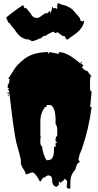

<svg xmlns="http://www.w3.org/2000/svg" viewBox="-20 -1049 586 1145"><path d="M144 -814.9 138.2 -814Q111.3 -822.3 97.7 -834.5Q84 -846.7 72.3 -864.7Q60.5 -882.8 48.3 -894L39.6 -909.2L30.8 -913.1L17.1 -941.9Q17.1 -946.8 51.8 -972.7Q86.4 -998.5 108.9 -1013.2L119.1 -1018.1Q119.6 -1017.1 120.8 -1012.5Q122.1 -1007.8 122.8 -1006.1Q123.5 -1004.4 125.7 -1002.2Q127.9 -1000 131.3 -1000Q134.8 -1000 136.2 -1001L162.6 -968.3Q175.3 -941.9 199.7 -941.9Q209 -941.9 217.3 -947.3L251 -971.2L258.8 -968.3L278.8 -984.4L281.7 -967.3Q287.1 -982.4 292 -1010.7L298.3 -998.5L306.2 -1002L319.3 -996.1L322.8 -1004.9L320.3 -1012.2L323.2 -1029.3H327.6Q332.5 -1029.3 342.3 -1024.2Q352.1 -1019 357.9 -1019H360.4Q397 -1007.3 415 -989.3Q421.4 -982.9 434.1 -967.5Q446.8 -952.1 455.6 -942.4L460.9 -924.8L471.2 -920.9L481.4 -926.8Q481.4 -906.7 468 -886.7Q454.6 -866.7 440.4 -855.2Q426.3 -843.8 403.8 -828.4Q381.3 -813 376.5 -809.1L379.4 -818.8L371.6 -816.4Q371.6 -823.2 368.7 -828.6Q363.8 -836.9 356 -833L322.3 -857.4Q314.5 -851.6 310.1 -851.6Q304.7 -850.6 302.2 -859.9Q288.6 -859.9 249 -834L241.2 -835.4L221.7 -819.8Q218.3 -820.3 214.8 -818.8Q197.3 -809.6 176.3 -803.7H173.3Q168.9 -803.7 159.2 -809.3Q149.4 -814.9 144 -814.9ZM219.2 35.6Q190.9 -21 170.9 -21Q169.9 -21 133.8 -7.8Q132.8 -22.5 118.4 -42.7Q104 -63 104 -83H105Q105 -100.6 95.2 -133.8Q85.4 -167 78.6 -193.8Q71.8 -220.7 63.2 -278.3Q54.7 -335.9 46.6 -405.5Q38.6 -475.1 32.7 -512.7L29.3 -510.7L25.9 -511.7L35.6 -523.4H25.9V-535.6H27.3L25.9 -546.9L30.3 -545.9Q36.6 -559.6 36.6 -572.3L35.6 -580.1H26.4Q33.2 -582.5 49.8 -611.8Q66.4 -641.1 85 -661.4Q103.5 -681.6 126.5 -698.7Q179.7 -738.3 266.6 -738.3V-727.5L275.9 -738.3L331.1 -727.5V-738.3Q381.3 -738.3 458 -671.4L467.8 -682.1L468.8 -673.3L460 -671.4L478 -659.2L468.8 -648.9Q471.7 -642.6 481.9 -634.3Q492.2 -626 498.5 -626H500.5L526.4 -591.8H519.5Q516.6 -579.1 516.6 -551.3Q516.6 -523.4 517.6 -511.7L526.4 -501L517.6 -411.1H526.4Q510.7 -285.2 468.8 -162.1Q466.8 -156.7 460.4 -141.6Q448.2 -111.8 448.2 -93.8L458 -83Q447.3 -83 439.5 -67.6Q431.6 -52.2 429.2 -37.6Q410.6 -16.1 405 1Q399.4 18.1 399.4 44.4V75.7H389.6Q377.9 75.7 377.9 62.5L380.4 37.1Q380.4 21 360.8 18.6V29.3L354.5 28.3L340.8 42L331.1 32.2V53.2L317.4 65.4Q302.7 62.5 296.6 51Q290.5 39.6 291 27.8Q292.5 -2.9 266.6 -2.9Q260.3 -2.9 252.7 3.9Q245.1 10.7 243.4 10.7Q241.7 10.7 239.7 7.8ZM266.6 -93.8Q302.2 -93.8 302.2 -157.2Q302.2 -168 301.3 -173.3H311.5V-196.3H321.3L311.5 -207V-219.2Q311.5 -230 321.3 -240.7V-275.4Q321.3 -297.9 311.5 -308.6V-333.5Q311.5 -389.6 293.5 -413.1Q285.6 -422.9 274.9 -422.9H257.8V-411.1H248.5Q220.7 -372.1 220.7 -331.5V-240.7Q220.7 -234.4 226.6 -229.5H220.7V-196.3Q220.7 -183.6 231.9 -173.3Q231.9 -156.2 240 -131.3Q248 -106.4 257.8 -93.8ZM35.6 -489.7H25.9V-501ZM35.6 -479H25.9L27.3 -484.4Z"/></svg>

Font: Butcherman Caps
Style: Regular
Weight: 400
Version: Version 001.003